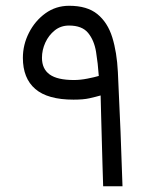

<svg xmlns="http://www.w3.org/2000/svg" viewBox="-20 -648 541 668"><path d="M59.6 -446.8Q59.6 -492.2 80.6 -533.7Q101.6 -575.2 137.9 -601.6Q174.3 -627.9 220.7 -627.9Q283.2 -627.9 318.8 -598.9Q354.5 -569.8 370.6 -518.1Q386.7 -466.3 390.1 -397.5Q395.5 -286.6 399.4 -189.2Q403.3 -91.8 406.2 0H338.9Q337.9 -28.8 336.7 -71.5Q335.4 -114.3 334.2 -160.9Q333 -207.5 331.8 -248.8Q330.6 -290 330.1 -315.9Q313 -311 291.7 -306.2Q270.5 -301.3 235.8 -301.3Q146 -301.3 102.8 -338.4Q59.6 -375.5 59.6 -446.8ZM220.2 -559.1Q191.4 -559.1 170.4 -542.2Q149.4 -525.4 137.7 -499.8Q126 -474.1 126 -446.8Q126 -408.2 152.8 -388.9Q179.7 -369.6 237.3 -369.6Q259.3 -369.6 284.2 -374.5Q309.1 -379.4 323.7 -383.8Q320.8 -427.2 314.2 -467.5Q307.6 -507.8 286.6 -533.4Q265.6 -559.1 220.2 -559.1Z"/></svg>

Font: Vazir Light WOL-UI
Style: Light-WOL-UI
Weight: 300
Designer: Saber Rastikerdar
Foundry: Saber Rastikerdar
Version: Version 30.1.0